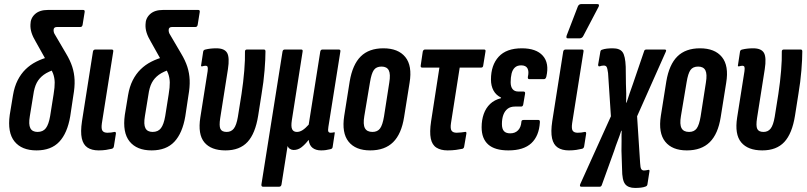

<svg xmlns="http://www.w3.org/2000/svg" viewBox="-20 -735 3974 946"><path d="M160 6Q87 6 51.5 -38Q16 -82 28 -169L44 -266Q51 -308 67 -339.5Q83 -371 106 -393.5Q129 -416 158.5 -431Q188 -446 222 -455L258 -395Q218 -383 195.5 -366.5Q173 -350 161 -327Q149 -304 144 -267L127 -163Q120 -122 129.5 -103.5Q139 -85 165 -85Q192 -85 206 -103.5Q220 -122 227 -163L244 -270Q250 -306 249.5 -329Q249 -352 241.5 -372.5Q234 -393 217 -421L157 -528Q142 -553 135.5 -573.5Q129 -594 130 -614Q130 -645 152.5 -665.5Q175 -686 216 -686H390Q399 -686 397 -675L387 -613Q385 -602 376 -602H261Q244 -602 244 -587Q244 -581 245.5 -575.5Q247 -570 251 -564L305 -472Q326 -437 336 -406Q346 -375 347.5 -341Q349 -307 341 -262L326 -162Q312 -79 272 -36.5Q232 6 160 6Z M466 6Q432 6 411 -8Q390 -22 383 -53.5Q376 -85 384 -138L438 -481Q440 -491 450 -491H530Q540 -491 538 -481L482 -128Q478 -100 485 -90.5Q492 -81 509 -81Q518 -81 527 -82Q536 -83 544 -85Q552 -86 551 -76L541 -13Q539 -4 531 -2Q519 1 502.5 3.5Q486 6 466 6Z M727 6Q654 6 618.5 -38Q583 -82 595 -169L611 -266Q618 -308 634 -339.5Q650 -371 673 -393.5Q696 -416 725.5 -431Q755 -446 789 -455L825 -395Q785 -383 762.5 -366.5Q740 -350 728 -327Q716 -304 711 -267L694 -163Q687 -122 696.5 -103.5Q706 -85 732 -85Q759 -85 773 -103.5Q787 -122 794 -163L811 -270Q817 -306 816.5 -329Q816 -352 808.5 -372.5Q801 -393 784 -421L724 -528Q709 -553 702.5 -573.5Q696 -594 697 -614Q697 -645 719.5 -665.5Q742 -686 783 -686H957Q966 -686 964 -675L954 -613Q952 -602 943 -602H828Q811 -602 811 -587Q811 -581 812.5 -575.5Q814 -570 818 -564L872 -472Q893 -437 903 -406Q913 -375 914.5 -341Q916 -307 908 -262L893 -162Q879 -79 839 -36.5Q799 6 727 6Z M1091 6Q1020 6 987 -33.5Q954 -73 967 -156L1003 -384Q1005 -399 1003 -405Q1001 -411 992 -411Q988 -411 984 -410Q980 -409 976 -408Q969 -407 971 -414L981 -480Q982 -489 992 -491Q1004 -494 1017.5 -495.5Q1031 -497 1046 -497Q1086 -497 1099 -474.5Q1112 -452 1103 -394L1065 -153Q1059 -115 1066 -100Q1073 -85 1097 -85Q1119 -85 1132 -101.5Q1145 -118 1152 -159L1170 -272Q1179 -331 1183.5 -386.5Q1188 -442 1187 -481Q1187 -491 1197 -491H1280Q1288 -491 1288 -482Q1288 -444 1283.5 -388Q1279 -332 1269 -273L1252 -165Q1238 -77 1199.5 -35.5Q1161 6 1091 6Z M1276 185Q1267 185 1268 174L1372 -481Q1374 -491 1383 -491H1464Q1473 -491 1471 -481L1418 -143Q1413 -111 1419.5 -98Q1426 -85 1443 -85Q1457 -85 1471 -94Q1485 -103 1501 -121L1558 -481Q1560 -491 1569 -491H1649Q1659 -491 1657 -481L1598 -110Q1595 -92 1598 -86.5Q1601 -81 1609 -81Q1613 -81 1617 -81.5Q1621 -82 1625 -83Q1631 -85 1629 -77L1619 -11Q1618 -2 1608 0Q1596 3 1585 4.5Q1574 6 1562 6Q1536 6 1520 -6.5Q1504 -19 1501 -45H1500Q1483 -23 1465.5 -9.5Q1448 4 1427 4Q1417 4 1408.5 -1.5Q1400 -7 1397 -16L1367 174Q1365 185 1355 185Z M1804 6Q1732 6 1697.5 -37Q1663 -80 1676 -164L1703 -334Q1717 -417 1757.5 -457Q1798 -497 1869 -497Q1942 -497 1977 -454Q2012 -411 1998 -327L1971 -158Q1958 -75 1917 -34.5Q1876 6 1804 6ZM1815 -85Q1840 -85 1852.5 -102Q1865 -119 1872 -161L1898 -328Q1905 -370 1895.5 -388.5Q1886 -407 1860 -407Q1834 -407 1822 -390Q1810 -373 1803 -330L1775 -163Q1768 -122 1778 -103.5Q1788 -85 1815 -85Z M2185 6Q2152 6 2130.5 -7.5Q2109 -21 2102.5 -52.5Q2096 -84 2104 -137L2145 -402H2060Q2051 -402 2053 -413L2063 -481Q2066 -491 2074 -491H2365Q2374 -491 2372 -481L2361 -413Q2360 -402 2351 -402H2245L2202 -128Q2198 -101 2205 -91Q2212 -81 2230 -81Q2241 -81 2252.5 -82.5Q2264 -84 2271 -85Q2279 -87 2278 -77L2267 -13Q2266 -5 2259 -2Q2245 1 2226.5 3.5Q2208 6 2185 6Z M2485 6Q2418 6 2385.5 -23Q2353 -52 2353 -108Q2353 -144 2363.5 -173.5Q2374 -203 2395 -223Q2416 -243 2448 -251L2449 -254Q2424 -266 2411.5 -289Q2399 -312 2399 -343Q2399 -414 2437 -455.5Q2475 -497 2551 -497Q2622 -497 2654.5 -460.5Q2687 -424 2672 -358Q2669 -345 2660 -345H2588Q2579 -345 2581 -357Q2587 -383 2579 -398Q2571 -413 2548 -413Q2528 -413 2516.5 -402Q2505 -391 2500.5 -372Q2496 -353 2496 -330Q2496 -308 2505.5 -296Q2515 -284 2534 -284H2559Q2569 -284 2567 -273L2558 -220Q2556 -210 2548 -210H2518Q2495 -210 2481 -199Q2467 -188 2460 -169Q2453 -150 2453 -124Q2453 -100 2463 -89Q2473 -78 2494 -78Q2518 -78 2532.5 -93Q2547 -108 2549 -135Q2549 -144 2560 -144H2633Q2641 -144 2640 -132Q2636 -65 2598 -29.5Q2560 6 2485 6Z M2783 6Q2749 6 2728 -8Q2707 -22 2700 -53.5Q2693 -85 2701 -138L2755 -481Q2757 -491 2767 -491H2847Q2857 -491 2855 -481L2799 -128Q2795 -100 2802 -90.5Q2809 -81 2826 -81Q2835 -81 2844 -82Q2853 -83 2861 -85Q2869 -86 2868 -76L2858 -13Q2856 -4 2848 -2Q2836 1 2819.5 3.5Q2803 6 2783 6ZM2778 -546Q2772 -546 2771 -550Q2770 -554 2772 -560L2827 -703Q2830 -710 2834.5 -712.5Q2839 -715 2845 -715H2923Q2930 -715 2931 -710.5Q2932 -706 2929 -701L2854 -558Q2848 -546 2835 -546Z M3109 191Q3075 191 3060 172Q3045 153 3045 98L3042 8Q3043 -17 3042.5 -41.5Q3042 -66 3043 -91H3041Q3033 -66 3023.5 -41.5Q3014 -17 3006 8L2945 177Q2942 185 2935 185H2844Q2834 185 2839 172L2990 -162L2976 -375Q2973 -398 2969 -405Q2965 -412 2955 -412Q2950 -412 2944.5 -411Q2939 -410 2934 -408Q2927 -407 2927 -416L2938 -480Q2939 -488 2946 -490Q2957 -494 2970.5 -495.5Q2984 -497 2999 -497Q3034 -497 3047.5 -478Q3061 -459 3063 -406L3064 -321Q3065 -296 3065.5 -274Q3066 -252 3065 -229H3067Q3075 -254 3082.5 -276Q3090 -298 3098 -320L3154 -484Q3156 -491 3165 -491H3255Q3266 -491 3260 -479L3119 -162L3134 69Q3135 91 3139.5 98Q3144 105 3153 105Q3158 105 3163.5 104Q3169 103 3174 102Q3181 100 3180 109L3170 173Q3169 181 3161 184Q3151 188 3137.5 189.5Q3124 191 3109 191Z M3364 6Q3292 6 3257.5 -37Q3223 -80 3236 -164L3263 -334Q3277 -417 3317.5 -457Q3358 -497 3429 -497Q3502 -497 3537 -454Q3572 -411 3558 -327L3531 -158Q3518 -75 3477 -34.5Q3436 6 3364 6ZM3375 -85Q3400 -85 3412.5 -102Q3425 -119 3432 -161L3458 -328Q3465 -370 3455.5 -388.5Q3446 -407 3420 -407Q3394 -407 3382 -390Q3370 -373 3363 -330L3335 -163Q3328 -122 3338 -103.5Q3348 -85 3375 -85Z M3736 6Q3665 6 3632 -33.5Q3599 -73 3612 -156L3648 -384Q3650 -399 3648 -405Q3646 -411 3637 -411Q3633 -411 3629 -410Q3625 -409 3621 -408Q3614 -407 3616 -414L3626 -480Q3627 -489 3637 -491Q3649 -494 3662.5 -495.5Q3676 -497 3691 -497Q3731 -497 3744 -474.5Q3757 -452 3748 -394L3710 -153Q3704 -115 3711 -100Q3718 -85 3742 -85Q3764 -85 3777 -101.5Q3790 -118 3797 -159L3815 -272Q3824 -331 3828.5 -386.5Q3833 -442 3832 -481Q3832 -491 3842 -491H3925Q3933 -491 3933 -482Q3933 -444 3928.5 -388Q3924 -332 3914 -273L3897 -165Q3883 -77 3844.5 -35.5Q3806 6 3736 6Z"/></svg>

Font: Sofia Sans Extra Condensed
Style: Bold Italic
Weight: 700
Italic angle: -9°
Designer: Botio Nikoltchev, Ani Petrova
Foundry: lettersoup
Version: Version 4.101